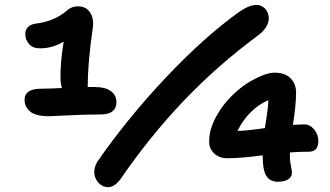

<svg xmlns="http://www.w3.org/2000/svg" viewBox="-20 -759 1356 790"><path d="M423.8 11.2Q402.8 11.2 386.7 -5.4Q370.6 -22 368.2 -44.9Q365.7 -67.9 379.9 -92.8Q502.9 -270.5 661.1 -438.5Q819.3 -606.4 963.9 -710Q1005.9 -738.8 1035.2 -738.8Q1048.8 -738.8 1061 -731.2Q1073.2 -723.6 1079.6 -710.7Q1085.9 -697.8 1085.9 -682.1Q1085.9 -666.5 1074.7 -647.7Q1063.5 -628.9 1041 -612.8Q873 -488.3 734.6 -342.8Q596.2 -197.3 477.1 -23.9Q452.1 11.2 423.8 11.2ZM181.2 -280.8Q127.9 -280.8 104.5 -299.8Q81.1 -318.8 81.1 -348.1Q81.1 -394 149.9 -394Q185.1 -394 234.9 -397Q230.5 -409.7 229 -428.2Q227.5 -503.9 242.2 -587.9Q197.3 -560.1 144 -560.1Q115.2 -560.1 99.6 -577.6Q84 -595.2 84 -619.1Q84 -636.2 95 -647.7Q106 -659.2 128.9 -662.1Q163.1 -666 196 -679.4Q229 -692.9 252 -712.9Q273.4 -732.9 300.8 -732.9Q334.5 -732.9 350.8 -707.3Q367.2 -681.6 361.8 -645Q340.8 -499.5 340.8 -400.9H371.1Q412.6 -400.9 435.8 -384.3Q459 -367.7 459 -338.9Q460 -315.9 443.8 -302Q427.7 -288.1 394 -288.1Q333 -288.1 263.2 -284.4Q193.4 -280.8 181.2 -280.8ZM1124 -11.2Q1090.8 -11.2 1075.9 -35.2Q1061 -59.1 1061 -113.8V-120.1Q972.2 -107.9 915 -107.9Q882.8 -107.9 861.8 -127.2Q840.8 -146.5 840.8 -172.9Q838.9 -229 876 -291Q899.9 -331.1 933.6 -364.5Q967.3 -397.9 999.8 -418Q1032.2 -438 1060.8 -449Q1089.4 -460 1108.9 -460Q1152.8 -460 1175.5 -437Q1198.2 -414.1 1198.2 -377.9Q1198.2 -326.2 1185.1 -245.1Q1217.3 -247.1 1232.9 -247.1Q1255.4 -247.1 1272.5 -226.6Q1289.6 -206.1 1290 -178.2Q1290 -158.7 1280.5 -146.7Q1271 -134.8 1251 -134.8Q1210 -134.8 1172.9 -131.8V-108.9Q1173.3 -93.8 1177.2 -75.2Q1181.2 -56.6 1181.2 -47.9Q1181.2 -30.8 1165.5 -21Q1149.9 -11.2 1124 -11.2ZM1084 -347.2Q1001 -309.1 957 -220.2Q997.1 -221.2 1069.8 -231.9Q1071.3 -240.7 1074.7 -263.7Q1078.1 -286.6 1079.6 -296.6Q1081.1 -306.6 1082.5 -321.5Q1084 -336.4 1084 -347.2Z"/></svg>

Font: Shantell Sans Irregular Bouncy
Style: Regular
Weight: 600
Designer: Stephen Nixon, Anya Danilova, Shantell Martin
Foundry: Arrow Type
Version: Version 1.006;[9816181b4]